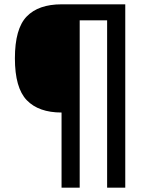

<svg xmlns="http://www.w3.org/2000/svg" viewBox="-20 -715 698 889"><path d="M560 154H476V-621H349V154H265V-194Q159 -194 104 -251Q49 -308 49 -445Q49 -582 103.5 -638.5Q158 -695 265 -695H560Z"/></svg>

Font: Ruda
Style: Regular
Weight: 400
Designer: Mariela Monsalve, Angelina Sanchez
Foundry: Mariela Monsalve, Angelina Sanchez
Version: Version 1.002